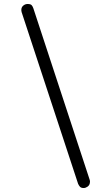

<svg xmlns="http://www.w3.org/2000/svg" viewBox="-20 -823 562 976"><path d="M405.3 132.8Q392.6 132.8 386.7 126.5Q380.9 120.1 377 111.3L89.8 -761.7Q88.9 -766.6 88.4 -770.5Q87.9 -774.4 88.9 -778.3Q90.8 -789.1 100.1 -795.9Q109.4 -802.7 120.1 -802.7Q135.7 -802.7 141.1 -796.4Q146.5 -790 149.4 -781.2L436.5 92.8Q438.5 99.6 436.5 108.4Q434.6 119.1 424.8 126Q415 132.8 405.3 132.8Z"/></svg>

Font: Quicksand
Style: Italic
Weight: 400
Designer: Andrew Paglinawan
Foundry: Andrew Paglinawan
Version: Version 3.006